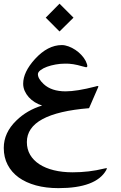

<svg xmlns="http://www.w3.org/2000/svg" viewBox="-20 -728 642 1019"><path d="M543.5 175.3Q489.3 270.5 290 270.5Q224.1 270.5 170.7 255.9Q117.2 241.2 79.3 213.9Q41.5 186.5 20.8 147Q0 107.4 0 57.1Q0 -23.9 66.9 -88.4Q122.6 -143.1 203.6 -168Q182.6 -174.3 164.3 -185.8Q146 -197.3 132.3 -212.6Q118.7 -228 110.8 -246.1Q103 -264.2 103 -283.7Q103 -345.7 165.5 -414.6Q233.4 -488.8 308.1 -488.8Q324.7 -488.8 343.5 -481.9Q362.3 -475.1 379.9 -463.4Q397.5 -451.7 411.9 -436.3Q426.3 -420.9 434.6 -404.8Q443.4 -386.2 443.4 -377.9Q443.4 -371.1 436.5 -371.1Q435.5 -371.1 415 -376.5Q392.6 -383.3 369.1 -387.2Q345.7 -391.1 321.3 -390.1Q299.8 -390.1 275.1 -385.7Q250.5 -381.3 229.7 -373.8Q209 -366.2 195.1 -355.7Q181.2 -345.2 181.2 -334Q181.2 -310.5 211.9 -281.7Q253.4 -243.2 328.1 -243.2Q387.7 -243.2 485.8 -268.6Q496.6 -272 499 -271.5Q502 -271.5 502 -269.5Q502 -266.6 498 -258.3L452.6 -153.8Q122.6 -127 122.6 25.9Q122.6 64 139.9 93.5Q157.2 123 189.2 143.8Q221.2 164.6 265.9 175.5Q310.5 186.5 365.7 186.5Q452.1 186.5 531.2 167Q537.1 165.5 541 165Q544.9 164.6 546.4 164.6H547.9Q547.4 167 543.5 175.3ZM370.1 -634.3 295.9 -561 222.7 -634.3 295.9 -708.5Z"/></svg>

Font: XB Kayhan
Style: Bold
Weight: 700
Designer: Behnam
Foundry: Irmug
Version: Version 7.300 2009